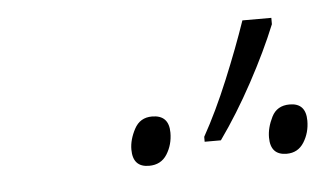

<svg xmlns="http://www.w3.org/2000/svg" viewBox="-29 -877 460 271"><g transform="rotate(-5 200.5 -741.5)"><path d="M254 -672V-679Q273 -713 291 -756.5Q309 -800 322 -838H363V-829Q348 -792 325 -749.5Q302 -707 277 -672ZM173 -645Q150 -645 150 -670Q150 -684 158 -699Q166 -714 183 -714Q207 -714 207 -689Q207 -672 198.5 -658.5Q190 -645 173 -645ZM368 -645Q345 -645 345 -670Q345 -684 352.5 -699Q360 -714 378 -714Q401 -714 401 -689Q401 -672 392.5 -658.5Q384 -645 368 -645Z"/></g></svg>

Font: Noto Sans Disp ExtLt
Style: Italic
Weight: 200
Italic angle: -12°
Designer: Monotype Design Team
Foundry: Monotype Imaging Inc.
Version: Version 2.000;GOOG;noto-source:20170915:90ef993387c0